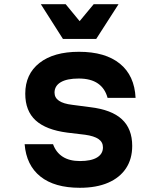

<svg xmlns="http://www.w3.org/2000/svg" viewBox="-20 -874 740 912"><path d="M232 -189Q246 -150 278 -129.5Q310 -109 360 -109Q413 -109 441 -126Q469 -143 469 -174Q469 -199 448 -213.5Q427 -228 384 -234L300 -244Q199 -257 149.5 -302Q100 -347 100 -429Q100 -522 167.5 -575Q235 -628 355 -628Q480 -628 549.5 -571.5Q619 -515 624 -409H491Q479 -454 445 -477.5Q411 -501 354 -501Q298 -501 268.5 -483.5Q239 -466 239 -434Q239 -410 260 -395.5Q281 -381 324 -376L408 -365Q510 -353 559 -307.5Q608 -262 608 -181Q608 -119 578.5 -74.5Q549 -30 493.5 -6Q438 18 359 18Q239 18 172 -35.5Q105 -89 97 -189ZM543 -854 437 -689H279L174 -854H292L399 -724H317L425 -854Z"/></svg>

Font: Martian Mono SemiExpanded SemiBold
Style: Regular
Weight: 600
Monospace: yes
Version: Version 0.930